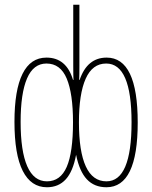

<svg xmlns="http://www.w3.org/2000/svg" viewBox="-20 -780 640 810"><path d="M41 -266Q41 -400 75 -468.5Q109 -537 176 -537Q260 -537 288 -443H290Q289 -463 289 -502V-760H315V-502Q315 -463 314 -443H316Q348 -537 430 -537Q561 -537 561 -263Q561 10 429 10Q378 10 346.5 -23.5Q315 -57 301 -127Q288 -57 257.5 -23.5Q227 10 178 10Q111 10 76 -59Q41 -128 41 -266ZM288 -264Q288 -385 261.5 -448.5Q235 -512 176 -512Q121 -512 94 -449Q67 -386 67 -266Q67 -142 95 -78.5Q123 -15 178 -15Q235 -15 261.5 -76Q288 -137 288 -264ZM535 -264Q535 -512 428 -512Q370 -512 341.5 -448Q313 -384 313 -264Q313 -141 342 -78Q371 -15 429 -15Q535 -15 535 -264Z"/></svg>

Font: Noto Sans Mono UI Thin
Style: Regular
Weight: 250
Monospace: yes
Designer: Monotype Design team
Foundry: Monotype Imaging Inc.
Version: Version 1.000